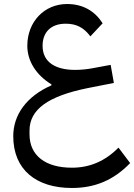

<svg xmlns="http://www.w3.org/2000/svg" viewBox="-20 -632 668 956"><path d="M338 304C453 304 546 265 628 180L570 103C503 171 426 203 338 203C207 203 127 143 127 37V18C127 -87 219 -153 415 -193L547 -219L531 -309L450 -294C416 -287 383 -284 354 -284C258 -284 192 -321 192 -404C192 -471 233 -514 307 -514C360 -514 397 -495 430 -451L491 -516C453 -576 394 -612 314 -612C201 -612 116 -524 116 -404C116 -329 159 -259 236 -212V-207C113 -153 46 -61 46 46C46 213 160 304 338 304Z"/></svg>

Font: IBM Plex Arabic Text
Style: Regular
Weight: 450
Designer: Mike Abbink, Paul van der Laan, Pieter van Rosmalen, Wael Morcos, Khajak Apelian
Foundry: Bold Monday
Version: Version 1.0